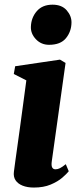

<svg xmlns="http://www.w3.org/2000/svg" viewBox="-20 -812 348 842"><path d="M128.5 10.5Q100 10.5 79.2 2.2Q58.5 -6 48.2 -21.5Q38 -37 41 -59Q43 -76 47 -104.2Q51 -132.5 56.2 -170.2Q61.5 -208 67.8 -253.8Q74 -299.5 81 -351.5Q88 -403.5 95.5 -459.5L40.5 -487.5L46.5 -521.5L243 -550.5L267.5 -536L207 -104Q204.5 -86 208.8 -77.8Q213 -69.5 223.5 -69.5Q233 -69.5 243 -74.5Q253 -79.5 268.5 -92L281.5 -61Q272.5 -49.5 252.8 -32.5Q233 -15.5 202 -2.5Q171 10.5 128.5 10.5ZM195 -615.5Q160.5 -615.5 137.2 -640.2Q114 -665 115.5 -695.5Q117 -735 141.5 -763.2Q166 -791.5 210.5 -791.5Q251 -791.5 272.5 -766.8Q294 -742 293.5 -713Q293 -673.5 269.2 -644.5Q245.5 -615.5 195 -615.5Z"/></svg>

Font: Merriweather 60pt Black
Style: Italic
Weight: 900
Italic angle: -7.8°
Version: Version 2.101